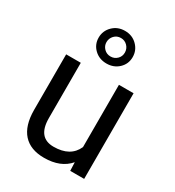

<svg xmlns="http://www.w3.org/2000/svg" viewBox="-191 -905 934 1026"><g transform="rotate(30 275.5 -392.0)"><path d="M394.5 -52.2 396.5 0H482.4V-528.3H392.1V-144C369.3 -92.6 323.4 -66.9 254.4 -66.9C189.3 -66.9 156.7 -106.9 156.7 -187V-528.3H66.4V-184.6C66.7 -120.4 81.6 -72 111.1 -39.3C140.5 -6.6 183.4 9.8 239.7 9.8C307.8 9.8 359.4 -10.9 394.5 -52.2ZM381.8 -692.9C381.8 -720.9 371.8 -744.8 351.8 -764.6C331.8 -784.5 306.8 -794.4 276.9 -794.4C246.9 -794.4 221.9 -784.5 201.9 -764.6C181.9 -744.8 171.9 -720.9 171.9 -692.9C171.9 -664.9 181.9 -641.3 201.9 -622.1C221.9 -602.9 246.9 -593.3 276.9 -593.3C306.5 -593.3 331.4 -602.8 351.6 -621.8C371.7 -640.9 381.8 -664.6 381.8 -692.9ZM220.2 -692.9C220.2 -708.5 225.6 -722 236.3 -733.4C247.1 -744.8 260.6 -750.5 276.9 -750.5C292.8 -750.5 306.2 -744.9 317.1 -733.6C328 -722.4 333.5 -708.8 333.5 -692.9C333.5 -676.9 328 -663.6 316.9 -652.8C305.8 -642.1 292.5 -636.7 276.9 -636.7C260.9 -636.7 247.5 -642.3 236.6 -653.3C225.7 -664.4 220.2 -677.6 220.2 -692.9Z"/></g></svg>

Font: Roboto1
Style: rg
Weight: 400
Designer: Google
Version: Version 2.137; 2017